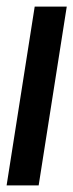

<svg xmlns="http://www.w3.org/2000/svg" viewBox="-31 -561 222 581"><path d="M86 0H-11L74 -541H171Z"/></svg>

Font: Georama ExtraCondensed SemiBold
Style: Italic
Weight: 600
Width: 2
Italic angle: -9°
Designer: Jean-Baptiste Levee
Foundry: Production Type
Version: Version 1.000